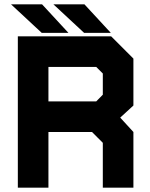

<svg xmlns="http://www.w3.org/2000/svg" viewBox="-20 -868 694 888"><path d="M62.5 0V-700H494L597 -597V-380L536 -324L597 -257.5V0H455.5V-207.5L405.5 -257.5H204V0ZM134 -71H133.5V-331.5H440L527.5 -233V-71H527V-233L440 -331.5L523.5 -407.5V-565.5L459 -629.5H134ZM204 -399H425L455.5 -430V-528L425 -558.5H204ZM133.5 -331V-630H459L524 -565.5V-407.5L439.5 -331ZM492.5 -716H369L227 -848H370.5ZM397.5 -750 337.5 -813H338L398 -750ZM296.5 -716H173L31 -848H174.5ZM201.5 -750 141.5 -813H142L202 -750Z"/></svg>

Font: Tourney Thin Black
Style: Regular
Weight: 900
Version: Version 1.015